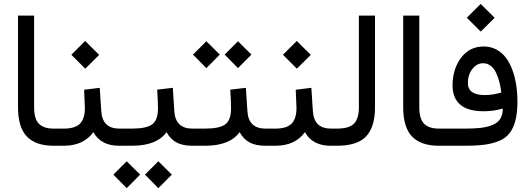

<svg xmlns="http://www.w3.org/2000/svg" viewBox="-20 -747 2720 984"><path d="M267.1 0H254.9Q163.6 0 117.9 -47.1Q72.3 -94.2 72.3 -197.8V-667H154.8V-197.3Q154.8 -137.7 179.4 -112.8Q204.1 -87.9 254.9 -87.9H267.1Z M345.7 -466.3 416.5 -537.1 488.3 -465.8 417 -395ZM602.5 0H590.8Q496.6 0 458.5 -69.8Q408.2 0 306.6 0H247.6V-87.9H306.6Q364.7 -87.9 389.9 -113.3Q415 -138.7 415 -193.8Q415 -207.5 411.1 -287.1L491.2 -296.9L499 -176.8Q504.9 -87.9 591.8 -87.9H602.5Z M723.1 147.9 791.5 79.6 860.4 147.9 791.5 217.3ZM561 147.9 629.4 79.6 698.2 147.9 629.4 217.3ZM977.1 0H965.3Q915.5 0 884 -17.3Q852.5 -34.7 833.5 -69.8Q783.7 0 655.8 0H583V-87.9H656.7Q730.5 -87.9 759.8 -109.6Q789.1 -131.3 789.6 -189Q789.6 -229 785.6 -287.6L865.7 -296.9L873.5 -176.3Q879.4 -87.9 966.3 -87.9H977.1Z M1131.3 -467.3 1199.7 -535.6 1268.6 -467.3 1199.7 -397.9ZM969.2 -467.3 1037.6 -535.6 1106.4 -467.3 1037.6 -397.9ZM1351.6 0H1339.8Q1290 0 1258.5 -17.3Q1227.1 -34.7 1208 -69.8Q1158.2 0 1030.3 0H957.5V-87.9H1031.2Q1105 -87.9 1134.3 -109.6Q1163.6 -131.3 1164.1 -189Q1164.1 -229 1160.2 -287.6L1240.2 -296.9L1248 -176.3Q1253.9 -87.9 1340.8 -87.9H1351.6Z M1430.2 -466.3 1501 -537.1 1572.8 -465.8 1501.5 -395ZM1687 0H1675.3Q1581.1 0 1543 -69.8Q1492.7 0 1391.1 0H1332V-87.9H1391.1Q1449.2 -87.9 1474.4 -113.3Q1499.5 -138.7 1499.5 -193.8Q1499.5 -207.5 1495.6 -287.1L1575.7 -296.9L1583.5 -176.8Q1589.4 -87.9 1676.3 -87.9H1687Z M1667.5 0V-87.9H1707Q1770 -87.9 1794.7 -114Q1819.3 -140.1 1819.3 -196.8V-667H1901.9V-197.3Q1901.9 -97.2 1856.9 -48.6Q1812 0 1706.5 0Z M2241.2 0H2229Q2137.7 0 2092 -47.1Q2046.4 -94.2 2046.4 -197.8V-667H2128.9V-197.3Q2128.9 -137.7 2153.6 -112.8Q2178.2 -87.9 2229 -87.9H2241.2Z M2372.6 -656.2 2443.4 -727.1 2515.1 -655.8 2443.8 -585ZM2557.1 -190.9Q2510.7 -176.8 2459 -176.8Q2300.8 -176.8 2299.3 -308.1Q2299.3 -392.6 2342.8 -450.7Q2386.2 -508.8 2459 -508.8Q2494.6 -508.8 2523.9 -493.2Q2553.2 -477.5 2573 -450.9Q2592.8 -424.3 2606.2 -387.9Q2619.6 -351.6 2625.7 -310.8Q2631.8 -270 2631.8 -225.6Q2631.8 -169.4 2621.8 -130.4Q2611.8 -91.3 2592.5 -65.7Q2573.2 -40 2539.6 -25.6Q2505.9 -11.2 2463.9 -5.6Q2421.9 0 2360.8 0H2221.7V-87.9H2366.2Q2415 -87.9 2448 -92.3Q2481 -96.7 2506.6 -107.7Q2532.2 -118.7 2544.4 -139.2Q2556.6 -159.7 2557.1 -190.9ZM2549.3 -272.9Q2545.9 -300.8 2539.8 -324.7Q2533.7 -348.6 2523.2 -372.1Q2512.7 -395.5 2495.4 -409.2Q2478 -422.9 2455.6 -422.9Q2423.8 -422.9 2400.9 -393.3Q2377.9 -363.8 2377.9 -321.3Q2377.9 -259.8 2465.3 -259.8Q2504.9 -259.8 2549.3 -272.9Z"/></svg>

Font: Vazir WOL
Style: WOL
Weight: 400
Foundry: Based on Dejavu fonts, by Saber Rastikerdar
Version: Version 26.0.0